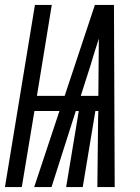

<svg xmlns="http://www.w3.org/2000/svg" viewBox="-44 -755 564 775"><path d="M-24 0 97 -735H165L105 -368H217L339 -735H416L419 0H349L352 -280L353 -307H341L290 0H223L274 -307H262L164 0H94L196 -307H95L44 0ZM282 -368H353L354 -490Q354 -517 354.5 -544.5Q355 -572 355 -599Q346 -572 337.5 -544.5Q329 -517 321 -490Z"/></svg>

Font: Iosevka SS18
Style: Italic
Weight: 400
Italic angle: -9°
Monospace: yes
Designer: Belleve Invis
Foundry: Belleve Invis
Version: Version 25.1.1; ttfautohint (v1.8.4)